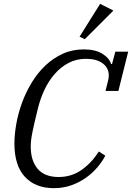

<svg xmlns="http://www.w3.org/2000/svg" viewBox="-20 -967 687 999"><path d="M260 12Q164 12 109.5 -47Q55 -106 55 -220Q55 -268 65 -323.5Q75 -379 95 -433.5Q115 -488 145.5 -538Q176 -588 216 -626Q256 -664 306 -687Q356 -710 416 -710Q475 -710 511.5 -688Q548 -666 558 -634H563L580 -698H647L596 -494H529L543 -550Q546 -562 546 -574Q546 -614 514 -637.5Q482 -661 428 -661Q377 -661 336.5 -639.5Q296 -618 264.5 -582Q233 -546 211.5 -500Q190 -454 178 -406Q167 -362 160 -331.5Q153 -301 148.5 -278.5Q144 -256 142 -239Q140 -222 140 -204Q140 -131 176 -88.5Q212 -46 285 -46Q353 -46 406 -84Q459 -122 494 -179L528 -157Q513 -128 488 -98Q463 -68 429 -43.5Q395 -19 352.5 -3.5Q310 12 260 12ZM394 -776 501 -947 570 -912 421 -763Z"/></svg>

Font: IBM Plex Serif
Style: Italic
Weight: 400
Italic angle: -14°
Designer: Mike Abbink, Paul van der Laan, Pieter van Rosmalen
Foundry: Bold Monday
Version: Version 3.001